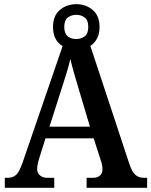

<svg xmlns="http://www.w3.org/2000/svg" viewBox="-20 -900 725 920"><path d="M3 0V-48H16Q42 -48 57.5 -62.5Q73 -77 89 -123L280 -679Q259 -691 246.5 -714Q234 -737 234 -771Q234 -824 266.5 -852Q299 -880 346 -880Q392 -880 424.5 -852Q457 -824 457 -771Q457 -738 445 -715.5Q433 -693 413 -680L601 -111Q614 -74 630 -61Q646 -48 670 -48H685V0H395V-48H427Q445 -48 458 -58Q471 -68 471 -89Q471 -99 468.5 -111.5Q466 -124 462 -134L429 -237H198L169 -145Q165 -133 161.5 -117.5Q158 -102 158 -90Q158 -70 172 -59Q186 -48 206 -48H240V0ZM346 -713Q369 -713 386 -726Q403 -739 403 -771Q403 -803 386 -816Q369 -829 346 -829Q322 -829 305 -816Q288 -803 288 -771Q288 -740 304 -726.5Q320 -713 346 -713ZM217 -293H411L360 -464Q348 -503 336.5 -543.5Q325 -584 317 -617Q310 -586 298 -547Q286 -508 274 -471Z"/></svg>

Font: Noto Serif Ethiopic SemiCondensed SemiBold
Style: Regular
Weight: 600
Width: 4
Designer: Monotype Design Team
Foundry: Monotype Imaging Inc.
Version: Version 2.102; ttfautohint (v1.8.4.7-5d5b)